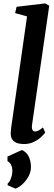

<svg xmlns="http://www.w3.org/2000/svg" viewBox="-20 -837 315 1129"><path d="M169 -107.5Q165.5 -85 170.2 -74.5Q175 -64 186 -64Q195 -64 204.2 -68Q213.5 -72 232.5 -87.5L246 -57.5Q239.5 -48.5 222.8 -32.2Q206 -16 180 -3Q154 10 120 10Q97.5 10 80 3.8Q62.5 -2.5 52.8 -16.2Q43 -30 43 -52.5Q43 -59 44 -68.5Q45 -78 46.2 -88.8Q47.5 -99.5 49 -109L139 -740.5L69 -760L77.5 -797L245.5 -817L269.5 -803.5ZM70.5 272 25 252.5V242Q36.5 234 45 210Q53.5 186 52.5 162Q52 146 45.2 132.2Q38.5 118.5 24 110.5V83.5L109 45Q137 58 149.2 84.2Q161.5 110.5 162 141.5Q163 173 147.2 201Q131.5 229 110 248Q88.5 267 70.5 272Z"/></svg>

Font: Merriweather 24pt SemiCondensed
Style: Bold Italic
Weight: 700
Width: 4
Italic angle: -7.8°
Designer: Eben Sorkin
Foundry: Eben Sorkin
Version: Version 2.101